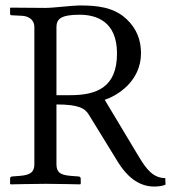

<svg xmlns="http://www.w3.org/2000/svg" viewBox="-20 -674 627 704"><path d="M272 -620C333 -620 409 -596 409 -478C409 -353 334 -325 237 -325H187V-574C187 -603 201 -620 272 -620ZM271 -654C246 -654 176 -645 146 -645C100 -645 19 -646 19 -646L17 -645V-624C17 -620 19 -618 23 -618L62 -616C79 -615 106 -606 106 -574V-72C106 -44 93 -32 51 -29L25 -27C20 -27 17 -24 17 -19V0L19 2C19 2 112 0 148 0C187 0 274 2 274 2L276 0V-19C276 -24 272 -27 268 -27L241 -29C201 -32 187 -42 187 -72V-291C271 -291 292 -276 306 -253L413 -79C442 -32 485 10 545 10C560 10 577 8 587 3L586 -21C541 -21 516 -55 490 -98L364 -308C407 -322 497 -374 497 -479C497 -529 480 -570 444 -604C396 -649 334 -654 271 -654Z"/></svg>

Font: Linux Libertine O C
Style: Regular
Weight: 400
Designer: Philipp H. Poll
Foundry: Philipp H. Poll
Version: Version 4.0.3